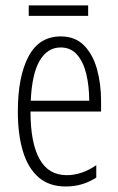

<svg xmlns="http://www.w3.org/2000/svg" viewBox="-20 -674 434 704"><path d="M202.6 -540.5Q255.9 -540.5 288.3 -507.3Q320.8 -474.1 335.7 -420.2Q350.6 -366.2 350.6 -303.7V-265.1H91.8Q91.8 -150.4 124.8 -91.1Q157.7 -31.7 224.6 -31.7Q279.8 -31.7 333 -68.4V-22.9Q309.1 -7.3 281.2 1.2Q253.4 9.8 221.2 9.8Q159.7 9.8 120.8 -24.4Q82 -58.6 63.7 -120.4Q45.4 -182.1 45.4 -264.6Q45.4 -393.1 84.5 -466.8Q123.5 -540.5 202.6 -540.5ZM202.6 -500Q154.3 -500 125.7 -451.9Q97.2 -403.8 92.8 -304.7H307.1Q307.1 -357.4 296.6 -401.9Q286.1 -446.3 262.9 -473.1Q239.7 -500 202.6 -500ZM303.2 -654.3V-615.7H85.4V-654.3Z"/></svg>

Font: Open Sans Condensed Light
Style: Regular
Weight: 300
Width: 3
Designer: Monotype Design Team
Foundry: Monotype Imaging Inc.
Version: Version 3.003; ttfautohint (v1.8.4)